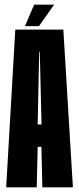

<svg xmlns="http://www.w3.org/2000/svg" viewBox="-20 -803 340 823"><path d="M6.5 0H137.5L141.5 -173.5H157.5L161.5 0H292.5L251.5 -676H45.5ZM141.5 -269.5 148 -580.5H150.5L158 -269.5ZM87 -691H147L212 -783H126.5Z"/></svg>

Font: Anybody UltraCondensed
Style: Bold
Weight: 700
Width: 1
Version: Version 1.113;gftools[0.9.25]